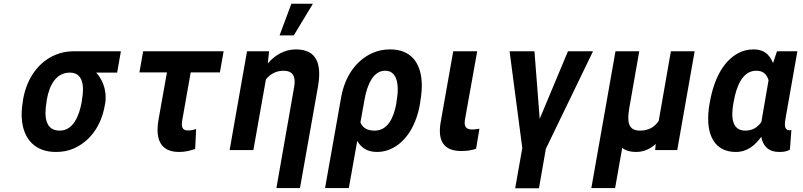

<svg xmlns="http://www.w3.org/2000/svg" viewBox="-20 -802 4291 1026"><path d="M606 -414 626 -528H373C337 -528 304 -521 274 -508C190 -472 124 -390 103 -269L102 -259C95 -220 94 -185 98 -152C110 -58 167 10 279 10C314 10 346 4 375 -9C456 -45 520 -123 540 -239L542 -249C545 -266 545 -282 544 -297C540 -346 520 -385 494 -414ZM353 -414C422 -414 432 -346 418 -269L417 -259C403 -180 370 -104 299 -104C224 -104 214 -175 229 -259L230 -269C244 -349 281 -414 353 -414Z M937 10C971 10 996 3 1023 -6L1028 -113C1012 -107 1004 -105 984 -105C953 -105 948 -125 954 -160L999 -415H1155L1175 -528H745L725 -415H872L827 -162C808 -52 842 10 937 10Z M1495 -424C1544 -424 1562 -394 1552 -338L1457 203H1583L1679 -338C1701 -463 1671 -538 1561 -538C1498 -538 1447 -505 1411 -463L1418 -528H1300L1207 0H1334L1401 -378C1423 -405 1454 -424 1495 -424ZM1537 -782 1474 -613H1550L1652 -782Z M1995 10C2024 10 2052 3 2077 -10C2153 -49 2205 -134 2225 -250L2226 -260C2233 -301 2236 -338 2233 -372C2225 -468 2175 -538 2065 -538C2031 -538 2000 -532 1971 -519C1889 -483 1824 -401 1803 -282L1717 203H1844L1889 -49C1910 -14 1940 10 1995 10ZM1982 -104C1941 -104 1917 -120 1906 -148L1928 -270C1941 -344 1972 -424 2038 -424C2054 -424 2067 -420 2077 -411C2108 -384 2111 -327 2099 -260L2098 -250C2084 -172 2052 -104 1982 -104Z M2445 5C2476 5 2500 1 2524 -7L2542 -114L2526 -112C2520 -111 2513 -110 2505 -110C2470 -110 2458 -125 2465 -165L2530 -528H2402L2335 -150C2317 -47 2353 5 2445 5Z M2864 -167 2836 -528H2703L2771 -11L2733 204H2860L2897 -7L3149 -528H3015Z M3484 -33 3481 0H3599L3692 -528H3565L3500 -156C3478 -123 3446 -104 3400 -104C3336 -104 3330 -152 3343 -226L3396 -528H3269L3140 203H3267L3305 -12C3323 3 3348 10 3378 10C3422 10 3456 -7 3484 -33Z M4009 -538C3978 -538 3951 -532 3925 -518C3846 -476 3796 -382 3774 -260L3772 -250C3765 -212 3763 -177 3765 -145C3771 -58 3814 10 3912 10C3974 10 4015 -26 4048 -71C4057 -22 4086 10 4144 10C4167 10 4182 8 4201 -2L4209 -108C4206 -106 4202 -106 4198 -106C4170 -106 4172 -138 4178 -171L4241 -528H4132L4111 -465C4094 -506 4066 -538 4009 -538ZM4087 -373 4052 -171C4051 -164 4050 -158 4049 -151C4029 -122 4002 -104 3963 -104C3893 -104 3885 -172 3899 -250L3901 -260C3915 -341 3948 -424 4021 -424C4061 -424 4078 -403 4087 -373Z"/></svg>

Font: Asimov
Style: NarIt
Weight: 500
Designer: Google
Version: Version 2.000980; 2014